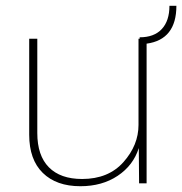

<svg xmlns="http://www.w3.org/2000/svg" viewBox="-20 -634 630 664"><path d="M590 -614Q590 -497 487 -483V0H461L460 -122Q441 -62 387 -26Q333 10 258 10Q175 10 128 -36Q81 -82 81 -168V-500H109V-174Q109 -96 149 -55.5Q189 -15 264 -15Q355 -15 407 -73.5Q459 -132 459 -202V-500H463V-505Q513 -505 539.5 -533.5Q566 -562 566 -614Z"/></svg>

Font: Elaine Sans ExtraLight
Style: Regular
Weight: 275
Designer: Wei Huang
Foundry: Wei Huang
Version: Version 2.001;December 24, 2019;FontCreator 12.0.0.2547 64-b